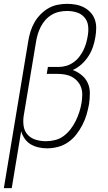

<svg xmlns="http://www.w3.org/2000/svg" viewBox="-43 -763 563 998"><path d="M-23 215 104 -550Q108 -575 115.5 -599Q123 -623 135.5 -645.5Q148 -668 167 -687.5Q186 -707 208.5 -720Q231 -733 256 -738Q281 -743 305 -743Q329 -743 351 -739Q373 -735 392.5 -725Q412 -715 427 -699Q442 -683 449.5 -662.5Q457 -642 457 -618.5Q457 -595 453 -572Q449 -546 440.5 -520.5Q432 -495 417 -471.5Q402 -448 381 -429Q360 -410 335 -399Q360 -390 381 -373Q402 -356 413 -332Q424 -308 424 -279.5Q424 -251 420 -223Q415 -195 407 -167.5Q399 -140 385.5 -114Q372 -88 354 -64.5Q336 -41 311.5 -24Q287 -7 258.5 0.5Q230 8 202 8Q179 8 157 3Q135 -2 116.5 -13Q98 -24 85.5 -42Q73 -60 67 -81L18 215ZM196 -29Q219 -29 243.5 -35Q268 -41 288.5 -56.5Q309 -72 324.5 -92.5Q340 -113 351 -135.5Q362 -158 369.5 -181.5Q377 -205 381 -229Q384 -249 384.5 -269Q385 -289 379 -307Q373 -325 360.5 -339.5Q348 -354 331.5 -363Q315 -372 295.5 -375.5Q276 -379 256 -379H200L206 -415H262Q281 -415 300.5 -420.5Q320 -426 337.5 -438Q355 -450 368 -466.5Q381 -483 390 -501Q399 -519 404.5 -538Q410 -557 413 -576Q418 -603 415 -628.5Q412 -654 396 -672.5Q380 -691 356 -698.5Q332 -706 305 -706Q285 -706 264.5 -701.5Q244 -697 225.5 -686Q207 -675 192.5 -658.5Q178 -642 168.5 -623Q159 -604 153 -584Q147 -564 144 -544L80 -160Q76 -133 80 -107Q84 -81 101 -62.5Q118 -44 143.5 -36.5Q169 -29 196 -29Z"/></svg>

Font: Iosevka SS18 Extralight
Style: Italic
Weight: 200
Italic angle: -9°
Monospace: yes
Designer: Belleve Invis
Foundry: Belleve Invis
Version: Version 25.1.1; ttfautohint (v1.8.4)